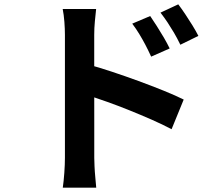

<svg xmlns="http://www.w3.org/2000/svg" viewBox="-20 -819 1040 897"><path d="M681.7 -744.1Q695.8 -723.7 712.8 -696.9Q729.8 -670.1 745.7 -643.1Q761.5 -616 772.7 -592.6L686.2 -554.4Q671.5 -586.3 658.4 -611.2Q645.2 -636.1 630.9 -659.7Q616.7 -683.3 597.8 -708.5ZM812.8 -798.7Q827.9 -779 845.3 -753Q862.7 -727 879.1 -700.4Q895.5 -673.7 906.8 -651.3L822.6 -610Q807.1 -641.9 792.7 -666.3Q778.3 -690.7 763.5 -713.1Q748.7 -735.5 729.8 -760ZM283.3 -81.5Q283.3 -100.6 283.3 -144.2Q283.3 -187.9 283.3 -245.4Q283.3 -303 283.3 -365.7Q283.3 -428.4 283.3 -486.8Q283.3 -545.2 283.3 -590.2Q283.3 -635.2 283.3 -656.2Q283.3 -683.1 280.8 -716.9Q278.2 -750.7 272.9 -777H429.1Q426.3 -751 423.2 -719.2Q420.2 -687.4 420.2 -656.2Q420.2 -628.8 420.2 -581Q420.2 -533.1 420.2 -474.6Q420.2 -416.1 420.3 -355.2Q420.4 -294.3 420.4 -238.7Q420.4 -183 420.4 -141.4Q420.4 -99.7 420.4 -81.5Q420.4 -67.6 421.6 -42.2Q422.7 -16.8 425.3 10.1Q427.9 37.1 429.6 57.9H273.3Q277.6 28.7 280.5 -11.4Q283.3 -51.6 283.3 -81.5ZM390.8 -518Q440.6 -504.6 502.4 -484.1Q564.1 -463.6 627.3 -440.5Q690.4 -417.3 746 -394.8Q801.6 -372.2 838.2 -353.9L781.6 -215.3Q739.3 -237.7 688.3 -260.1Q637.3 -282.5 584.6 -303.7Q531.9 -325 481.8 -342.8Q431.8 -360.7 390.8 -374.2Z"/></svg>

Font: Shanggu Sans SC VF
Style: Regular
Weight: 250
Designer: GuiWonder
Version: Version 1.021